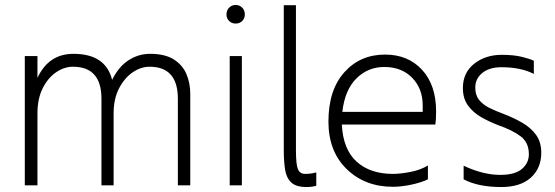

<svg xmlns="http://www.w3.org/2000/svg" viewBox="-20 -750 2238 774"><path d="M747 -3H697V-352Q697 -481 583 -481Q548 -481 515 -458.5Q482 -436 460 -394Q438 -352 438 -293V-3H389V-352Q389 -481 274 -481Q239 -481 206 -458.5Q173 -436 152 -394Q131 -352 131 -293V-3H80V-524H131V-436Q176 -533 276 -533Q406 -533 432 -428Q458 -481 498 -507Q538 -533 585 -533Q645 -533 680.5 -510.5Q716 -488 731.5 -451.5Q747 -415 747 -371Z M955 -3H906V-524H955ZM930 -655Q914 -655 903.5 -665.5Q893 -676 893 -692Q893 -708 903.5 -719Q914 -730 930 -730Q946 -730 956.5 -719Q967 -708 967 -692Q967 -676 956.5 -665.5Q946 -655 930 -655Z M1216 4Q1173 4 1153.5 -15Q1134 -34 1129 -67.5Q1124 -101 1124 -145V-729H1173V-145Q1173 -87 1181 -68Q1189 -49 1210 -49Q1234 -49 1255 -55V-1Q1236 4 1216 4Z M1684 -299V-325Q1684 -393 1641.5 -436.5Q1599 -480 1529 -480Q1463 -480 1416.5 -433.5Q1370 -387 1360 -299ZM1564 3Q1451 3 1377.5 -68.5Q1304 -140 1304 -260Q1304 -387 1368 -458.5Q1432 -530 1532 -530Q1625 -530 1681.5 -468.5Q1738 -407 1738 -301Q1738 -266 1735 -248H1358Q1363 -148 1417.5 -98.5Q1472 -49 1564 -49Q1594 -49 1635 -57Q1676 -65 1705 -83V-27Q1675 -13 1635.5 -5Q1596 3 1564 3Z M2001 4Q1908 4 1849 -27V-82Q1927 -45 1997 -45Q2056 -45 2084 -69Q2112 -93 2112 -128Q2112 -175 2079.5 -200Q2047 -225 1987 -246Q1953 -259 1921 -277Q1889 -295 1867.5 -323.5Q1846 -352 1846 -395Q1846 -457 1891.5 -493Q1937 -529 2003 -529Q2050 -529 2083 -521Q2116 -513 2132 -505V-452Q2080 -479 2001 -479Q1953 -479 1924.5 -456Q1896 -433 1896 -397Q1896 -366 1911.5 -347Q1927 -328 1952 -315.5Q1977 -303 2007 -292Q2049 -276 2084 -256Q2119 -236 2140.5 -207Q2162 -178 2162 -134Q2162 -72 2120 -34Q2078 4 2001 4Z"/></svg>

Font: LXGW 975 Gothic SC 200W
Style: Regular
Weight: 200
Version: Version 2.01;February 25, 2021